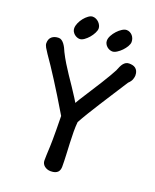

<svg xmlns="http://www.w3.org/2000/svg" viewBox="-174 -1060 948 1173"><g transform="rotate(20 299.5 -473.0)"><path d="M9.8 0ZM244.1 -33.7Q244.1 -51.3 244.6 -65.2Q245.1 -79.1 245.8 -94Q246.6 -108.9 247.3 -127Q248 -145 248.3 -171.4Q248.5 -197.8 248.3 -234.9Q248 -272 247.1 -324.7Q211.4 -384.8 182.1 -432.4Q152.8 -480 127.9 -519Q103 -558.1 81.3 -590.6Q59.6 -623 39.1 -652.3Q26.4 -670.9 18.1 -685.5Q9.8 -700.2 9.8 -711.9Q9.8 -739.7 26.6 -753.9Q43.5 -768.1 70.8 -768.1Q81.5 -768.1 90.6 -761.7Q99.6 -755.4 107.2 -745.4Q114.7 -735.4 121.1 -722.9Q127.4 -710.4 132.3 -698.2Q148.4 -666 167 -635.7Q185.5 -605.5 205.3 -575.9Q225.1 -546.4 245.6 -516.4Q266.1 -486.3 285.6 -455.1L301.3 -429.2L316.4 -455.1Q371.1 -539.6 410.9 -603.5Q450.7 -667.5 470.2 -705.1H469.7Q474.6 -717.8 480 -729.2Q485.4 -740.7 492.2 -749.3Q499 -757.8 507.8 -762.9Q516.6 -768.1 528.8 -768.1Q539.6 -768.1 550.3 -765.9Q561 -763.7 569.6 -757.3Q578.1 -751 583.5 -740Q588.9 -729 588.9 -711.4Q588.9 -702.6 584 -687.3Q579.1 -671.9 561.5 -655.3Q531.7 -608.9 502 -562.7Q472.2 -516.6 445.1 -473.9Q418 -431.2 394.5 -392.8Q371.1 -354.5 354.5 -323.7Q351.6 -295.4 351.8 -260.7Q352.1 -226.1 353.8 -188.2Q355.5 -150.4 357.4 -111.3Q359.4 -72.3 359.4 -35.6Q359.4 -25.9 356.7 -16.6Q354 -7.3 347.7 -0.5Q341.3 6.3 330.1 10.5Q318.8 14.6 302.2 14.6Q289.1 14.6 278.6 10.7Q268.1 6.8 260.3 0.2Q252.4 -6.3 248.3 -15.1Q244.1 -23.9 244.1 -33.7ZM192.4 -805.2Q183.6 -805.2 174.1 -808.8Q164.6 -812.5 156.7 -819.3Q148.9 -826.2 143.8 -835.4Q138.7 -844.7 138.7 -856.4Q138.7 -872.1 146.7 -890.4Q154.8 -908.7 167.2 -924.3Q179.7 -939.9 194.3 -950.4Q209 -960.9 221.7 -960.9Q232.9 -960.9 243.4 -956.1Q253.9 -951.2 262 -943.1Q270 -935.1 274.9 -925Q279.8 -915 279.8 -904.8Q279.8 -892.1 271 -874.8Q262.2 -857.4 249 -842Q235.8 -826.7 220.5 -815.9Q205.1 -805.2 192.4 -805.2ZM405.8 -801.8Q397 -801.8 387.5 -805.4Q377.9 -809.1 370.1 -815.9Q362.3 -822.8 357.2 -832.3Q352.1 -841.8 352.1 -853Q352.1 -868.7 361.6 -886.5Q371.1 -904.3 385.3 -919.7Q399.4 -935.1 415.3 -945.1Q431.2 -955.1 444.3 -955.1Q455.6 -955.1 465.3 -950.2Q475.1 -945.3 482.2 -937.3Q489.3 -929.2 493.2 -918.7Q497.1 -908.2 497.1 -896.5V-896Q497.1 -883.3 487.5 -866.9Q478 -850.6 464.1 -836.2Q450.2 -821.8 434.3 -811.8Q418.5 -801.8 405.8 -801.8Z"/></g></svg>

Font: Autour One
Style: Regular
Weight: 400
Version: Version 1.007; ttfautohint (v0.92) -l 24 -r 24 -G 200 -x 7 -